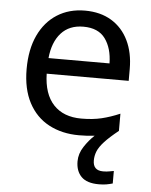

<svg xmlns="http://www.w3.org/2000/svg" viewBox="-54 -591 672 856"><g transform="rotate(5 282.0 -163.0)"><path d="M389 116Q389 161 434 161Q451 161 462.5 158.5Q474 156 482 155V211Q468 215 454 217.5Q440 220 420 220Q367 220 342 195Q317 170 317 126Q317 92 337.5 60.5Q358 29 383 6Q352 10 313 10Q237 10 178.5 -21Q120 -52 87.5 -113.5Q55 -175 55 -264Q55 -352 84.5 -415Q114 -478 167.5 -512Q221 -546 292 -546Q361 -546 410.5 -516Q460 -486 486.5 -431.5Q513 -377 513 -304V-251H146Q148 -160 192.5 -112.5Q237 -65 317 -65Q368 -65 407.5 -74.5Q447 -84 489 -102V-25Q449 7 427 31Q405 55 397 75Q389 95 389 116ZM291 -474Q228 -474 191.5 -433.5Q155 -393 148 -321H421Q420 -389 389 -431.5Q358 -474 291 -474Z"/></g></svg>

Font: Noto Sans Mayan Numerals
Style: Regular
Weight: 400
Designer: Monotype Design Team
Foundry: Monotype Imaging Inc.
Version: Version 2.001; ttfautohint (v1.8.4.7-5d5b)